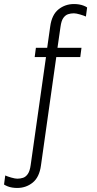

<svg xmlns="http://www.w3.org/2000/svg" viewBox="-100 -748 480 952"><path d="M-15 184Q-27 184 -39.5 182Q-52 180 -62 176Q-72 172 -80 167L-74 122Q-63 127 -44 132.5Q-25 138 -14 138Q1 138 14.5 133.5Q28 129 38 114.5Q48 100 52 71L128 -465H72L78 -511H134L149 -617Q157 -675 190 -701.5Q223 -728 267 -728Q280 -728 292 -726Q304 -724 314.5 -720Q325 -716 332 -711L326 -666Q315 -671 296 -676.5Q277 -682 266 -682Q251 -682 237.5 -677.5Q224 -673 214 -659Q204 -645 200 -615L185 -511H304L298 -465H179L103 73Q95 131 62 157.5Q29 184 -15 184Z"/></svg>

Font: Chivo Medium Thin
Style: Regular
Weight: 250
Version: Version 2.002